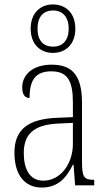

<svg xmlns="http://www.w3.org/2000/svg" viewBox="-20 -834 486 864"><path d="M218 -596C275 -596 319 -634 319 -705C319 -776 275 -814 218 -814C162 -814 118 -776 118 -705C118 -634 162 -596 218 -596ZM219 -624C179 -624 149 -647 149 -705C149 -763 179 -787 219 -787C257 -787 289 -763 289 -705C289 -647 257 -624 219 -624ZM168 10C245 10 281 -39 308 -93H311L318 0H404V-25H401C359 -25 349 -36 349 -107V-372C349 -493 306 -543 213 -543C125 -543 80 -496 80 -441C80 -410 91 -393 113 -393C113 -473 139 -513 211 -513C287 -513 308 -466 308 -371V-307L239 -304C107 -299 45 -252 45 -147C45 -41 96 10 168 10ZM175 -21C113 -21 87 -74 87 -145C87 -226 127 -273 243 -278L308 -281V-186C308 -98 253 -21 175 -21Z"/></svg>

Font: Noto Serif Georgian Condensed ExtraLight
Style: Regular
Weight: 200
Width: 3
Designer: Monotype Design Team, Akaki Razmadze
Foundry: Google LLC
Version: Version 2.003